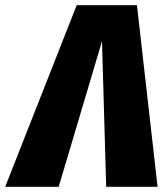

<svg xmlns="http://www.w3.org/2000/svg" viewBox="-79 -716 641 736"><path d="M446 -696 525 0H328L312 -558L146 0H-59L215 -696Z"/></svg>

Font: Fira Sans Condensed Black
Style: Italic
Weight: 900
Width: 3
Italic angle: -8°
Designer: Carrois Corporate & Edenspiekermann AG
Foundry: Carrois Corporate GbR & Edenspiekermann AG
Version: Version 4.203